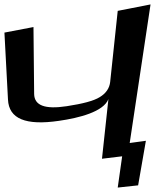

<svg xmlns="http://www.w3.org/2000/svg" viewBox="-96 -731 726 866"><path d="M393 -284 364 -15 455 -26 435 115 527 105 562 -96 489 -86 583 -711 435 -682 401 -362C398 -333 382 -310 354 -293C327 -276 277 -263 205 -252C107 -237 59 -255 58 -307L55 -609L-76 -584L-60 -282C-56 -195 20 -164 170 -186C261 -199 371 -227 393 -284Z"/></svg>

Font: Gamestation Warped
Style: Regular
Weight: 400
Designer: Jonas Hecksher
Foundry: Jonas Hecksher, Playtypeª, e-types AS
Version: Version 1.003